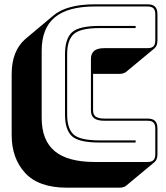

<svg xmlns="http://www.w3.org/2000/svg" viewBox="-20 -750 768 889"><path d="M534 119H290Q159 119 96.5 51Q34 -17 34 -125V-406Q34 -461 50 -501.5Q66 -542 97 -569L227 -678Q258 -704 306 -717Q354 -730 419 -730H663Q687 -730 698 -719Q709 -708 709 -684V-563Q709 -550 705.5 -541Q702 -532 695 -526L565 -418Q561 -414 552.5 -411Q544 -408 534 -408H411V-239Q411 -218 424 -209.5Q437 -201 462 -201H663Q687 -201 698 -190Q709 -179 709 -155V-36Q709 -23 705.5 -14Q702 -5 695 1L565 109Q561 113 552.5 116Q544 119 534 119ZM663 0Q682 0 690.5 -8.5Q699 -17 699 -36V-155Q699 -174 690.5 -182.5Q682 -191 663 -191H462Q431 -191 416 -202.5Q401 -214 401 -239V-477Q401 -502 416 -514.5Q431 -527 462 -527H663Q682 -527 690.5 -535.5Q699 -544 699 -563V-684Q699 -703 690.5 -711.5Q682 -720 663 -720H419Q294 -720 233.5 -669.5Q173 -619 173 -515V-204Q173 -100 233.5 -50Q294 0 419 0ZM608 -100V-90H441Q344 -90 312.5 -120Q281 -150 281 -219V-499Q281 -570 313 -600Q345 -630 441 -630H608V-620H441Q353 -620 322 -592.5Q291 -565 291 -499V-219Q291 -154 321 -127Q351 -100 441 -100Z"/></svg>

Font: Bungee Shade
Style: Regular
Weight: 400
Designer: David Jonathan Ross
Foundry: David Jonathan Ross
Version: Version 1.000;PS 1.0;hotconv 1.0.72;makeotf.lib2.5.5900